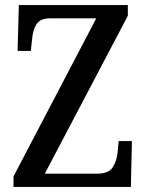

<svg xmlns="http://www.w3.org/2000/svg" viewBox="-20 -734 575 754"><path d="M33 0V-41L358 -662H176Q137 -662 122.5 -637.5Q108 -613 106 -579L101 -534H49L54 -714H482V-672L156 -52H362Q407 -52 423 -77.5Q439 -103 442 -137L446 -180H498L494 0Z"/></svg>

Font: Noto Serif Armenian Condensed Medium
Style: Regular
Weight: 500
Width: 3
Designer: Monotype Design Team
Foundry: Monotype Imaging Inc.
Version: Version 2.008; ttfautohint (v1.8.4.7-5d5b)